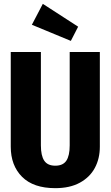

<svg xmlns="http://www.w3.org/2000/svg" viewBox="-20 -964 576 1000"><path d="M500 -200Q500 -138 474 -89.5Q448 -41 396 -12.5Q344 16 268 16Q154 16 95 -43Q36 -102 36 -200V-693H193V-207Q193 -153 210.5 -127Q228 -101 268 -101Q308 -101 325.5 -127Q343 -153 343 -207V-693H500ZM203 -944 387 -825 349 -751 146 -835Z"/></svg>

Font: Fira Sans Extra Condensed
Style: Bold
Weight: 700
Width: 1
Designer: Carrois Corporate & Edenspiekermann AG
Foundry: Carrois Corporate GbR & Edenspiekermann AG
Version: Version 4.203